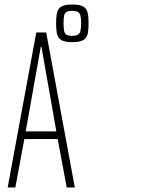

<svg xmlns="http://www.w3.org/2000/svg" viewBox="-20 -832 723 852"><path d="M14 0 141 -688H185L312 0H276L236 -215H88L48 0ZM94 -249H230L164 -624H161ZM300 -645Q277 -645 263 -649.5Q249 -654 241.5 -663.5Q234 -673 231.5 -689Q229 -705 229 -729Q229 -752 231.5 -768Q234 -784 241.5 -793.5Q249 -803 263 -807.5Q277 -812 300 -812Q324 -812 338.5 -807.5Q353 -803 360.5 -793.5Q368 -784 370.5 -768Q373 -752 373 -729Q373 -705 370.5 -689Q368 -673 360.5 -663.5Q353 -654 338.5 -649.5Q324 -645 300 -645ZM300 -673Q317 -673 325.5 -678Q334 -683 337 -695Q340 -707 340 -729Q340 -751 337 -762.5Q334 -774 325.5 -779Q317 -784 300 -784Q284 -784 275.5 -779Q267 -774 264.5 -762.5Q262 -751 262 -729Q262 -707 264.5 -695Q267 -683 275.5 -678Q284 -673 300 -673Z"/></svg>

Font: Saira UltraCondensed Thin
Style: Regular
Weight: 250
Width: 1
Designer: Hector Gatti with collaboration of the Omnibus-Type team
Foundry: Omnibus-Type
Version: Version 1.101